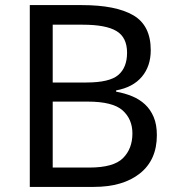

<svg xmlns="http://www.w3.org/2000/svg" viewBox="-20 -734 690 754"><path d="M301 -714Q435 -714 503.5 -674Q572 -634 572 -537Q572 -474 537 -432.5Q502 -391 436 -379V-374Q470 -368 499 -356Q528 -344 549.5 -324Q571 -304 583.5 -274.5Q596 -245 596 -203Q596 -106 529.5 -53Q463 0 348 0H97V-714ZM187 -335V-76H331Q426 -76 463 -113Q500 -150 500 -210Q500 -266 461.5 -300.5Q423 -335 324 -335ZM319 -410Q410 -410 444.5 -439.5Q479 -469 479 -527Q479 -587 437.5 -612Q396 -637 305 -637H187V-410Z"/></svg>

Font: BC Sans
Style: Regular
Weight: 400
Designer: Monotype Design Team
Province of B.C.
Foundry: Monotype Imaging Inc.
Version: Version 2.000;GOOG;noto-source:20170915:90ef993387c0